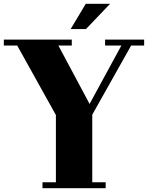

<svg xmlns="http://www.w3.org/2000/svg" viewBox="-20 -922 773 1003"><path d="M462 -323V30H532V61H202V30H272V-321L70 -684H0V-715H355V-684H285L448 -379L614 -684H529V-715H733V-684H665ZM429 -770H349L428 -902H555Z"/></svg>

Font: Cafe24 ClassicType
Style: Regular
Weight: 400
Designer: Cafe24 thkim, hmlim, mnelim & 4IR
Foundry: Cafe24
Version: Version 1.000